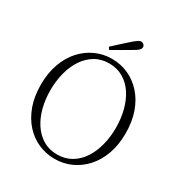

<svg xmlns="http://www.w3.org/2000/svg" viewBox="-213 -1086 1185 1254"><g transform="rotate(30 379.5 -458.5)"><path d="M321 -797Q349 -823 376.5 -848Q404 -873 429 -895Q452 -915 464.5 -923.5Q477 -932 487 -932Q499 -932 507.5 -924Q516 -916 516 -905Q516 -893 504.5 -882Q493 -871 464 -855Q432 -836 399 -817Q366 -798 333 -779ZM379 15Q314 15 256 -10.5Q198 -36 154 -85Q110 -134 85 -203.5Q60 -273 60 -361Q60 -448 85 -518Q110 -588 154 -637Q198 -686 256 -712.5Q314 -739 379 -739Q445 -739 502.5 -713.5Q560 -688 604.5 -639Q649 -590 674 -520Q699 -450 699 -361Q699 -274 674 -204.5Q649 -135 604.5 -86Q560 -37 502.5 -11Q445 15 379 15ZM379 -18Q439 -18 485.5 -45.5Q532 -73 563 -120.5Q594 -168 610 -230Q626 -292 626 -361Q626 -430 610 -492Q594 -554 563 -601.5Q532 -649 485.5 -676.5Q439 -704 379 -704Q319 -704 273 -676.5Q227 -649 195.5 -601.5Q164 -554 148 -492Q132 -430 132 -361Q132 -292 148 -230Q164 -168 195.5 -120.5Q227 -73 273 -45.5Q319 -18 379 -18Z"/></g></svg>

Font: Noto Serif TC
Style: Regular
Weight: 200
Designer: Ryoko NISHIZUKA 西塚涼子 (kana & ideographs); Frank Grießhammer (Latin, Greek & Cyrillic); Wenlong ZHANG 张文龙 (bopomofo); San
Foundry: Adobe
Version: Version 2.001;hotconv 1.1.0;makeotfexe 2.6.0